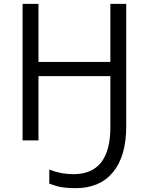

<svg xmlns="http://www.w3.org/2000/svg" viewBox="-20 -734 767 1004"><path d="M640.1 -73.2Q640.1 82 571.3 166Q502.4 250 375 250Q335 250 305.2 245.4Q275.4 240.7 237.8 226.1V152.8Q297.9 176.8 363.8 176.8Q557.1 176.8 557.1 -68.8V-335.9H181.2V0H98.1V-713.9H181.2V-410.2H557.1V-713.9H640.1Z"/></svg>

Font: Open Sans ACDW
Style: acdw
Weight: 400
Foundry: Ascender Corporation
Version: Version 1.10